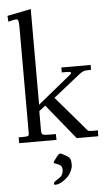

<svg xmlns="http://www.w3.org/2000/svg" viewBox="-63 -765 598 1050"><g transform="rotate(-5 236.0 -240.5)"><path d="M225.1 206.5Q244.1 192.1 244.1 166Q244.1 144.5 228.3 136.7Q221.7 133.3 214.8 131.1Q199 126 199 122.6Q199 119.1 203.1 113L224.1 85Q233.2 75.9 238 75.9Q242.9 75.9 253.4 81.7Q263.9 87.4 268.4 90Q272.9 92.5 273.8 93.1Q274.7 93.8 278.3 96.1Q282 98.4 283 99.6Q283.9 100.8 286.6 103.4Q289.3 106 290 108Q290.8 110.1 292.5 113.5Q294.2 116.9 294.7 120.4Q296.1 130.6 296.1 143.7Q296.1 156.7 288.7 174.2Q281.2 191.7 269.8 203.9Q258.3 216.1 245 225.5Q231.7 234.9 219.8 239.4Q208 243.9 199 243.9Q189.9 243.9 189.9 237.8Q189.9 231.7 195.6 226.9Q201.2 222.2 209.1 217.4Q217 212.6 225.1 206.5ZM17.1 -699Q116.9 -718.8 147 -725.1V-200L330.1 -349.1Q336.9 -354.5 336.9 -357.9Q336.9 -365 315.9 -365H285.9V-392.1H447L446 -365H430.9Q415.3 -365 404.4 -361.1Q393.6 -357.2 376 -343L233.9 -230L383.1 -55.9Q386 -52.5 390.6 -46.8Q395.3 -41 396.7 -39.8Q398.2 -38.6 401.1 -36Q404.1 -33.4 407.3 -33.2Q410.6 -33 415.3 -32.5Q419.9 -32 428 -32H455.1L454.1 0H335.9L179.9 -191.9L145 -165V-56.9Q145 -39.6 153.8 -35.6Q162.4 -32 197 -32H224.1L225.1 0H20V-32Q33.2 -32 42.5 -32Q51.8 -32 57.5 -32.5Q63.2 -33 65.8 -33.3Q68.4 -33.7 71 -35.2Q73.7 -36.6 74.5 -37.6Q75.2 -38.6 76 -41.7Q76.9 -44.9 76.9 -46.9V-628.9Q76.9 -656.7 74.3 -666.4Q71.8 -676 63 -676Q54.2 -676 19 -667Z"/></g></svg>

Font: Linden Hill
Style: Regular
Weight: 400
Version: Version 1.202